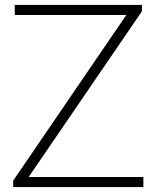

<svg xmlns="http://www.w3.org/2000/svg" viewBox="-20 -760 636 780"><path d="M33.5 0V-26L493 -699H40V-740H556.5V-714L96.5 -41H562.5V0Z"/></svg>

Font: Encode Sans SemiExpanded SemiExpanded ExtraLight
Style: Regular
Weight: 200
Width: 6
Designer: Multiple Designers
Foundry: Impallari Type
Version: Version 3.000; ttfautohint (v1.8.3) -l 8 -r 50 -G 200 -x 14 